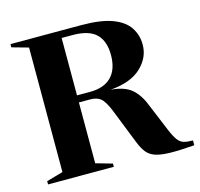

<svg xmlns="http://www.w3.org/2000/svg" viewBox="-104 -827 983 945"><g transform="rotate(-15 387.0 -355.0)"><path d="M28.5 -698.5V-715H388.5Q489 -715 547.5 -692.8Q606 -670.5 631.2 -631.8Q656.5 -593 656.5 -544.5Q656.5 -478 603.2 -428.2Q550 -378.5 446 -370.5Q514.5 -365.5 550.5 -335.8Q586.5 -306 608.5 -250L667.5 -107.5Q683 -70.5 696.2 -52.8Q709.5 -35 727 -29.8Q744.5 -24.5 773.5 -24.5V0Q697 6 649.2 5Q601.5 4 574 -5.5Q546.5 -15 530.5 -35.2Q514.5 -55.5 501.5 -88.5L430 -269Q408.5 -321 388.8 -335.8Q369 -350.5 338 -350.5H279.5V-40.5L363.5 -16.5V0H28.5V-16.5L112.5 -40.5V-675ZM346.5 -386.5Q417 -386.5 454.8 -424.5Q492.5 -462.5 492.5 -536Q492.5 -606 455.5 -642.5Q418.5 -679 334 -679H279.5V-386.5Z"/></g></svg>

Font: Newsreader Display SemiBold
Style: Regular
Weight: 600
Designer: Hugues Gentile
Foundry: Production Type
Version: Version 1.001